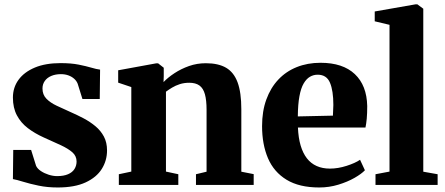

<svg xmlns="http://www.w3.org/2000/svg" viewBox="-20 -838 2016 870"><path d="M241.5 11.5Q194.5 11.5 155 3.2Q115.5 -5 85.8 -14.2Q56 -23.5 38.5 -26.5L40 -158.5H121L143.5 -86.5Q149.5 -73.5 165.2 -63Q181 -52.5 200.8 -46.2Q220.5 -40 238.5 -40Q268.5 -40 288.2 -48.5Q308 -57 317.5 -72.2Q327 -87.5 327 -106Q327 -131 308 -147.8Q289 -164.5 255.8 -180Q222.5 -195.5 178.5 -215Q137.5 -233.5 106 -257.5Q74.5 -281.5 56.5 -315.5Q38.5 -349.5 38.5 -396Q38.5 -441.5 64 -476.5Q89.5 -511.5 137.8 -531.8Q186 -552 254.5 -552Q302.5 -552 336.2 -545.2Q370 -538.5 393.5 -531.5Q417 -524.5 433.5 -522.5L432 -389.5H353.5L332 -458.5Q327 -471.5 316 -481.2Q305 -491 289.8 -496.5Q274.5 -502 256 -502Q231.5 -502 212.5 -494Q193.5 -486 183 -471.2Q172.5 -456.5 172.5 -437Q172.5 -409 190.2 -390.8Q208 -372.5 236.8 -359Q265.5 -345.5 298 -331Q329 -317.5 358.8 -301.8Q388.5 -286 412.5 -266Q436.5 -246 450.8 -219.2Q465 -192.5 465 -156.5Q465 -110.5 441.2 -72.5Q417.5 -34.5 368 -11.5Q318.5 11.5 241.5 11.5Z M575 -60.5V-443.5L515.5 -463.5V-519.5L687.5 -551H696.5L722 -531V-493.5L721 -466Q741 -487 770.8 -506.5Q800.5 -526 836.5 -538.8Q872.5 -551.5 913 -551.5Q969.5 -551.5 1004.8 -530.8Q1040 -510 1056.8 -464.2Q1073.5 -418.5 1073.5 -343V-60L1129.5 -49V0H868V-48.5L916 -60V-340.5Q916 -384 908.5 -411Q901 -438 883.8 -450.5Q866.5 -463 837.5 -463Q814.5 -463 795 -456.8Q775.5 -450.5 759.8 -441Q744 -431.5 732 -422.5V-60.5L788 -48.5V0H518.5V-48.5Z M1426.5 11.5Q1336 11.5 1278.5 -23.5Q1221 -58.5 1194.2 -121.2Q1167.5 -184 1167.5 -266.5Q1167.5 -334 1186.8 -387Q1206 -440 1241 -477.2Q1276 -514.5 1324.8 -534Q1373.5 -553.5 1432.5 -553.5Q1533.5 -553.5 1587.8 -502.2Q1642 -451 1644 -357.5Q1644 -324 1641.8 -300Q1639.5 -276 1636 -260H1330Q1332 -213.5 1342.2 -178.8Q1352.5 -144 1370.5 -120.8Q1388.5 -97.5 1414.8 -85.8Q1441 -74 1475 -74Q1511.5 -74 1550.5 -86.5Q1589.5 -99 1611.5 -114L1633.5 -66.5Q1618.5 -50.5 1586.8 -32.2Q1555 -14 1513.2 -1.2Q1471.5 11.5 1426.5 11.5ZM1329.5 -310.5 1488.5 -314Q1489 -326 1489.5 -338Q1490 -350 1490.5 -362.5Q1490.5 -427 1475.2 -463.2Q1460 -499.5 1419.5 -499.5Q1400.5 -499.5 1384.5 -490.2Q1368.5 -481 1356 -459.8Q1343.5 -438.5 1336.8 -402Q1330 -365.5 1329.5 -310.5Z M1745 -60.5V-725.5L1678 -741.5V-786L1863.5 -818.5H1871L1898 -798.5V-60L1963 -48.5V0H1681.5V-48.5Z"/></svg>

Font: Merriweather 60pt ExtraBold
Style: Regular
Weight: 800
Version: Version 2.100